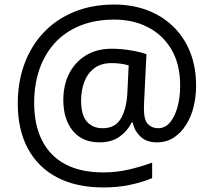

<svg xmlns="http://www.w3.org/2000/svg" viewBox="-20 -734 939 843"><path d="M841 -357Q841 -311 830.5 -267Q820 -223 798 -187.5Q776 -152 744 -130.5Q712 -109 668 -109Q622 -109 595.5 -135.5Q569 -162 563 -196H558Q540 -159 505 -134Q470 -109 417 -109Q341 -109 299.5 -160Q258 -211 258 -295Q258 -361 284 -411.5Q310 -462 357.5 -491Q405 -520 470 -520Q514 -520 556.5 -512.5Q599 -505 623 -496L613 -293Q612 -275 612 -267.5Q612 -260 612 -257Q612 -205 630.5 -188Q649 -171 674 -171Q705 -171 726.5 -196.5Q748 -222 759.5 -264.5Q771 -307 771 -358Q771 -451 733.5 -515.5Q696 -580 630.5 -614Q565 -648 482 -648Q397 -648 331 -621Q265 -594 220.5 -545Q176 -496 153 -429.5Q130 -363 130 -283Q130 -185 165 -116.5Q200 -48 267.5 -12.5Q335 23 433 23Q494 23 549.5 9.5Q605 -4 648 -20V48Q605 66 551.5 77.5Q498 89 433 89Q315 89 231 45Q147 1 102.5 -81.5Q58 -164 58 -280Q58 -373 87 -452.5Q116 -532 171 -590.5Q226 -649 304.5 -681.5Q383 -714 482 -714Q560 -714 625.5 -689.5Q691 -665 739.5 -618.5Q788 -572 814.5 -506Q841 -440 841 -357ZM336 -293Q336 -229 361.5 -200Q387 -171 430 -171Q486 -171 510.5 -213Q535 -255 539 -322L545 -447Q532 -451 512 -454Q492 -457 471 -457Q422 -457 392 -433Q362 -409 349 -371.5Q336 -334 336 -293Z"/></svg>

Font: lsinhala05
Style: Book
Weight: 400
Designer: Jelle Bosma - Monotype Design Team
Foundry: Monotype Imaging Inc.
Version: Version 2.003